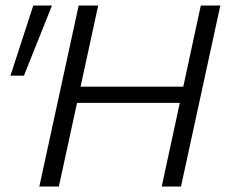

<svg xmlns="http://www.w3.org/2000/svg" viewBox="-20 -678 836 698"><path d="M568 0 710 -658H781L638 0ZM123 0 266 -658H337L194 0ZM212 -304 225 -363H695L682 -304ZM67 -403H18L101 -658H169Z"/></svg>

Font: Ysabeau Office
Style: Italic
Weight: 400
Italic angle: -12°
Designer: Christian Thalmann (Catharsis Fonts)
Version: Version 2.001;gftools[0.9.30]; featfreeze: tnum,lnum,ss02